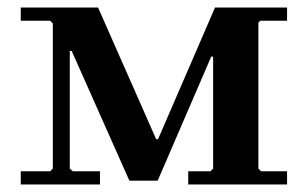

<svg xmlns="http://www.w3.org/2000/svg" viewBox="-20 -489 816 509"><path d="M670 -434 665 -429V-42L672 -35H741V0H479V-35H538L545 -42V-339H540L398 -10H323L170 -354H165V-42L173 -35H245V0H35V-35H113L120 -42V-427L113 -434H35V-469H240L394 -120H399L550 -469H741V-434Z"/></svg>

Font: Brygada 1918 SemiBold
Style: Regular
Weight: 600
Designer: Mateusz Machalski | Borys Kosmynka | Przemek Hoffer
Foundry: NIEPODLEGLA 2018
Version: Version 3.006